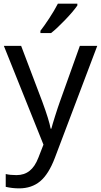

<svg xmlns="http://www.w3.org/2000/svg" viewBox="-20 -786 550 1046"><path d="M1 -536.1H95.2L210.9 -231Q247.6 -131.3 255.9 -85H259.8Q264.2 -103 279.8 -152.6Q295.4 -202.1 306.2 -231.9L415 -536.1H509.8L278.8 74.2Q245.1 163.1 198.7 201.7Q152.3 240.2 84 240.2Q47.4 240.2 11.2 231.9V162.1Q35.6 168 69.8 168Q111.8 168 141.1 144.8Q170.4 121.6 189 73.2L216.8 2ZM200.2 -618.2Q218.8 -641.6 247.3 -684.8Q275.9 -728 295.4 -766.1H401.4V-755.9Q379.9 -724.6 334.5 -677.2Q289.1 -629.9 258.3 -606H200.2Z"/></svg>

Font: NotoSans
Style: Regular
Weight: 400
Designer: Monotype Design team
Foundry: Monotype Imaging Inc.
Version: Version 1.04; ttfautohint (v1.4.1)